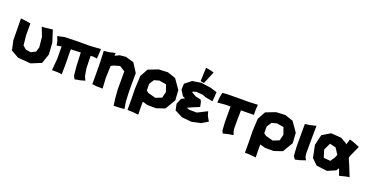

<svg xmlns="http://www.w3.org/2000/svg" viewBox="-32 -1576 4984 2586"><g transform="rotate(20 2459.5 -283.5)"><path d="M26.4 -509.8 28.3 -377.9 30.3 -198.2 60.5 -61.5 170.9 1 354.5 15.6 499 -43.9 545.9 -180.7 535.2 -345.7 481.4 -515.6 381.8 -503.9 327.1 -501 377 -373 391.6 -227.5 371.1 -159.2 304.7 -126 233.4 -136.7 183.6 -178.7 168.9 -318.4V-489.3L97.7 -501Z M566.4 -453.1 591.8 -388.7 602.5 -330.1 669.9 -341.8 671.9 -166 657.2 2 741.2 2.9 799.8 9.8 801.8 -146.5 798.8 -318.4 800.8 -348.6H816.4L940.4 -353.5L949.2 -155.3L961.9 -29.3L984.4 14.6L1064.5 0L1127.9 -17.6L1102.5 -75.2L1085 -174.8L1081.1 -301.8V-357.4L1129.9 -358.4L1171.9 -350.6L1177.7 -429.7L1179.7 -490.2L1027.3 -479.5H841.8L665 -474.6Z M1223.6 -480.5 1230.5 -322.3 1232.4 -150.4V-5.9L1290 1L1382.8 2.9L1374 -143.6L1379.9 -321.3L1417 -339.8L1501 -364.3L1578.1 -315.4V-59.6L1586.9 59.6L1601.6 169.9L1709 165L1753.9 160.2L1737.3 62.5L1730.5 -94.7L1731.4 -345.7L1650.4 -472.7L1531.2 -506.8L1446.3 -498L1382.8 -467.8L1383.8 -507.8L1291 -487.3Z M1950.2 -272.5 1994.1 -340.8 2066.4 -360.4 2166 -343.8 2200.2 -244.1 2178.7 -158.2 2091.8 -123 1985.4 -151.4 1951.2 -176.8ZM1795.9 158.2 1866.2 160.2 1954.1 168.9 1952.1 58.6V-16.6L2029.3 4.9H2151.4L2270.5 -36.1L2357.4 -182.6L2347.7 -328.1L2251 -465.8L2133.8 -504.9L2002.9 -498L1864.3 -444.3L1801.8 -330.1L1793 -147.5L1795.9 0Z M2596.7 -737.3 2592.8 -638.7 2588.9 -543.9 2638.7 -534.2 2661.1 -585 2713.9 -712.9 2661.1 -726.6ZM2840.8 -477.5 2746.1 -505.9 2605.5 -525.4 2481.4 -505.9 2389.6 -433.6 2385.7 -348.6 2434.6 -270.5 2471.7 -252.9 2422.9 -228.5 2388.7 -146.5 2407.2 -57.6 2519.5 0 2659.2 13.7 2790 -14.6 2879.9 -68.4 2840.8 -137.7 2823.2 -197.3 2686.5 -127.9H2580.1L2539.1 -141.6L2540 -143.6L2612.3 -176.8L2702.1 -213.9L2688.5 -281.2L2674.8 -309.6L2597.7 -327.1L2535.2 -362.3L2537.1 -374L2586.9 -388.7L2676.8 -380.9L2729.5 -361.3L2831.1 -342.8L2837.9 -419.9Z M2918 -495.1 2903.3 -419.9 2899.4 -348.6 3004.9 -359.4H3085V-278.3V-142.6L3092.8 -18.6L3110.4 17.6L3184.6 0L3254.9 -11.7L3238.3 -58.6L3232.4 -102.5V-236.3L3234.4 -359.4H3275.4L3418.9 -361.3L3418 -442.4L3422.9 -507.8L3289.1 -502H3131.8L2983.4 -500Z M3633.8 -272.5 3677.7 -340.8 3750 -360.4 3849.6 -343.8 3883.8 -244.1 3862.3 -158.2 3775.4 -123 3668.9 -151.4 3634.8 -176.8ZM3479.5 158.2 3549.8 160.2 3637.7 168.9 3635.7 58.6V-16.6L3712.9 4.9H3835L3954.1 -36.1L4041 -182.6L4031.2 -328.1L3934.6 -465.8L3817.4 -504.9L3686.5 -498L3547.9 -444.3L3485.4 -330.1L3476.6 -147.5L3479.5 0Z M4105.5 -481.4V-285.2V-150.4L4114.3 -26.4L4142.6 15.6L4209 0L4288.1 -26.4L4265.6 -66.4L4258.8 -110.4V-244.1L4261.7 -511.7L4172.9 -490.2Z M4640.6 -267.6 4659.2 -239.3 4640.6 -195.3 4597.7 -131.8 4501 -139.6 4467.8 -247.1 4515.6 -347.7 4603.5 -325.2ZM4748 -493.2 4723.6 -413.1 4712.9 -426.8 4629.9 -473.6 4482.4 -485.4 4365.2 -415 4329.1 -265.6 4365.2 -87.9 4447.3 -7.8 4602.5 10.7 4717.8 -40 4741.2 -78.1 4778.3 17.6 4856.4 -2.9 4917 -14.6 4858.4 -160.2 4816.4 -256.8 4830.1 -296.9 4894.5 -438.5 4808.6 -474.6Z"/></g></svg>

Font: MaokenAssortedSans-TC
Style: Regular
Weight: 500
Version: Version 0.83